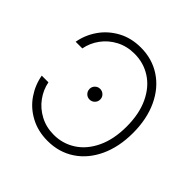

<svg xmlns="http://www.w3.org/2000/svg" viewBox="-185 -882 1056 1056"><g transform="rotate(45 343.5 -353.5)"><path d="M329.1 -38.1Q398.9 -38.1 456.3 -75.2Q513.7 -112.3 547.4 -183.6Q581.1 -254.9 581.1 -353.5Q581.1 -452.6 547.4 -523.7Q513.7 -594.7 456.5 -631.3Q399.4 -668 329.1 -668Q270 -668 222.4 -643.1Q174.8 -618.2 144.3 -576.4Q113.8 -534.7 104.5 -485.4H52.7Q63.5 -546.9 99.9 -599.6Q136.2 -652.3 195.1 -684.6Q253.9 -716.8 329.1 -716.8Q417.5 -716.8 485.8 -671.6Q554.2 -626.5 592.5 -544.2Q630.9 -461.9 630.9 -353.5Q630.9 -245.1 592.5 -162.8Q554.2 -80.6 485.8 -35.4Q417.5 9.8 329.1 9.8Q253.9 9.8 194.8 -22Q135.7 -53.7 99.6 -106.7Q63.5 -159.7 52.7 -221.7H104.5Q113.8 -172.9 144.3 -130.9Q174.8 -88.9 222.7 -63.5Q270.5 -38.1 329.1 -38.1ZM290 -356.4Q290 -373.5 302.2 -385.5Q314.5 -397.5 331.1 -397.5Q348.6 -397.5 360.8 -385.5Q373 -373.5 373 -356.4Q373 -338.9 360.8 -326.7Q348.6 -314.5 331.1 -314.5Q314 -314.5 302 -326.7Q290 -338.9 290 -356.4Z"/></g></svg>

Font: Pretendard JP ExtraLight
Style: Regular
Weight: 200
Designer: Base glyphs from Inter by Rasmus Andersson; Hangeul glyphs from Noto Sans CJK(Source Han Sans) by Jang Soo-young and Kan
Foundry: Kil Hyung-jin
Version: Version 1.309